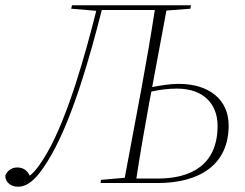

<svg xmlns="http://www.w3.org/2000/svg" viewBox="-40 -694 929 728"><path d="M527 -311 534 -347C568 -354 597 -358 632 -358C730 -358 785 -301 785 -217C785 -69 685 -17 558 -17H477C492 -115 509 -213 527 -311ZM28 14C76 14 114 -36 155 -107C238 -253 303 -487 346 -656H547C532 -558 515 -460 497 -362L433 -20L343 -12L341 0H558C716 0 827 -69 827 -218C827 -318 751 -376 638 -376C602 -376 571 -370 537 -364L591 -654L682 -661L684 -674H233L230 -661L325 -653C283 -486 218 -253 139 -115C118 -79 97 -47 73 -28C62 -50 46 -59 25 -59C5 -59 -13 -47 -20 -28C-20 -3 1 14 28 14Z"/></svg>

Font: Source Serif 4 Display Light
Style: Italic
Weight: 300
Italic angle: -12°
Designer: Frank Grießhammer
Foundry: Adobe Systems Incorporated
Version: Version 4.004;hotconv 1.0.117;makeotfexe 2.5.65602